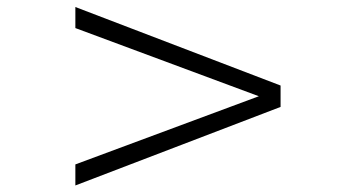

<svg xmlns="http://www.w3.org/2000/svg" viewBox="-20 -581 1040 561"><path d="M799.8 -268.6 200.2 -39.1V-100.6L736.3 -299.8L200.2 -499V-560.5L799.8 -331.1Z"/></svg>

Font: FreeUniversal
Style: Bold
Weight: 700
Version: Version 1.001